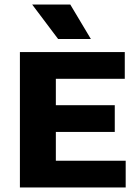

<svg xmlns="http://www.w3.org/2000/svg" viewBox="-20 -824 610 844"><path d="M67.5 0V-595H528.5V-477.5H225.5V-117.5H532.5V0ZM162.5 -244V-361.5H484.5V-244ZM235.5 -652.5 121.5 -804H289L379.5 -652.5Z"/></svg>

Font: Encode Sans SC Condensed Thin
Style: Bold
Weight: 700
Version: Version 3.002